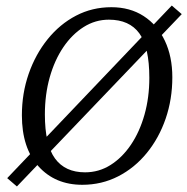

<svg xmlns="http://www.w3.org/2000/svg" viewBox="-20 -654 676 693"><path d="M636 -603 41 19 6 -11 600 -634ZM277 13Q179 13 119 -53.5Q59 -120 59 -238Q59 -317 83.5 -387.5Q108 -458 152 -512.5Q196 -567 254.5 -597.5Q313 -628 382 -628Q449 -628 498.5 -596Q548 -564 575 -507Q602 -450 602 -375Q602 -296 578 -226Q554 -156 510 -102Q466 -48 406.5 -17.5Q347 13 277 13ZM287 -32Q337 -32 379 -58.5Q421 -85 452.5 -131.5Q484 -178 501.5 -240Q519 -302 519 -373Q519 -484 483 -533.5Q447 -583 373 -583Q324 -583 282 -556.5Q240 -530 208.5 -483.5Q177 -437 159.5 -375Q142 -313 142 -241Q142 -132 178.5 -82Q215 -32 287 -32Z"/></svg>

Font: Lisu Bosa Light
Style: Italic
Weight: 300
Italic angle: -19°
Designer: David Morse, Annie Olsen, Victor Gaultney, Frank Grießhammer (Latin)
Foundry: SIL International
Version: Version 2.000